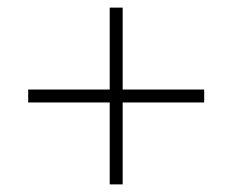

<svg xmlns="http://www.w3.org/2000/svg" viewBox="-20 -605 610 504"><path d="M302 -370H516V-336H302V-121H268V-336H54V-370H268V-585H302Z"/></svg>

Font: Noto Sans Armenian ExtraLight
Style: Regular
Weight: 250
Designer: Monotype Design Team
Foundry: Monotype Imaging Inc.
Version: Version 2.007